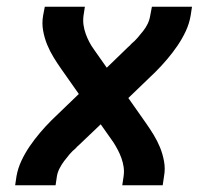

<svg xmlns="http://www.w3.org/2000/svg" viewBox="-20 -550 640 570"><path d="M25 0 29 -27Q33 -50 43.5 -72.5Q54 -95 68 -115.5Q82 -136 98.5 -155.5Q115 -175 133 -193L214 -271L162 -345Q150 -362 139 -380Q128 -398 120 -417.5Q112 -437 108 -459Q104 -481 108 -504L113 -530H232L228 -504Q226 -489 228 -475.5Q230 -462 234.5 -449.5Q239 -437 245 -425.5Q251 -414 259 -403L297 -349L360 -410Q362 -412 364.5 -414Q367 -416 369 -419Q369 -419 369 -419Q369 -419 369 -419H370V-420Q380 -428 388.5 -438Q397 -448 405 -458Q413 -468 418.5 -479.5Q424 -491 426 -504L431 -530H550L546 -504Q542 -480 531.5 -457.5Q521 -435 507 -414.5Q493 -394 476.5 -374.5Q460 -355 442 -337L361 -259L413 -185Q425 -168 436 -150Q447 -132 455 -112.5Q463 -93 467 -71Q471 -49 467 -27L463 0H343L347 -27Q349 -41 347 -54.5Q345 -68 340.5 -80.5Q336 -93 330 -104.5Q324 -116 317 -127L279 -181L215 -120Q213 -118 210.5 -116Q208 -114 206 -111Q206 -111 206 -111Q206 -111 206 -111H205V-110Q195 -102 186.5 -92Q178 -82 170.5 -72Q163 -62 157 -50.5Q151 -39 149 -27L145 0Z"/></svg>

Font: Iosevka Curly Extended
Style: Bold Italic
Weight: 700
Width: 7
Italic angle: -9°
Monospace: yes
Designer: Belleve Invis
Foundry: Belleve Invis
Version: Version 11.1.0; ttfautohint (v1.8.3)